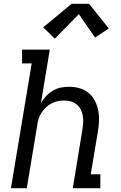

<svg xmlns="http://www.w3.org/2000/svg" viewBox="-20 -998 640 1018"><path d="M38 0 148 -662H97V-735H244L197 -451Q208 -471 224 -488Q240 -505 260 -517Q280 -529 302 -533.5Q324 -538 345 -538Q374 -538 401 -530.5Q428 -523 449 -506Q470 -489 482.5 -465Q495 -441 500.5 -414Q506 -387 505 -358Q504 -329 499 -300L461 -74H512V0H366L417 -312Q420 -331 421 -349Q422 -367 419 -384.5Q416 -402 408 -417.5Q400 -433 387 -444Q374 -455 356.5 -460Q339 -465 320 -465Q303 -465 286 -461.5Q269 -458 253.5 -450Q238 -442 224.5 -429.5Q211 -417 201 -402Q191 -387 185.5 -370.5Q180 -354 178 -337L122 0ZM271 -793 209 -853 360 -978H452L557 -847L484 -799L398 -923Z"/></svg>

Font: Iosevka Curly Slab Extended
Style: Italic
Weight: 400
Width: 7
Italic angle: -9°
Monospace: yes
Designer: Belleve Invis
Foundry: Belleve Invis
Version: Version 11.1.0; ttfautohint (v1.8.3)